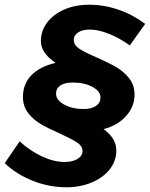

<svg xmlns="http://www.w3.org/2000/svg" viewBox="-53 -708 634 812"><path d="M-33 -18 30 -110Q76 -69 125.5 -46Q175 -23 221 -23Q254 -23 275 -36Q296 -49 296 -69Q296 -90 273.5 -105Q251 -120 201 -143Q151 -165 120 -183Q89 -201 66.5 -229.5Q44 -258 44 -298Q44 -353 80 -390Q116 -427 182 -442Q150 -464 135 -486.5Q120 -509 120 -535Q120 -578 146.5 -613Q173 -648 219.5 -668Q266 -688 325 -688Q387 -688 448 -667Q509 -646 561 -607L496 -516Q451 -548 406.5 -565.5Q362 -583 327 -583Q296 -583 277.5 -571Q259 -559 259 -539Q259 -517 283 -501.5Q307 -486 356 -465Q406 -443 438 -424.5Q470 -406 493 -377Q516 -348 516 -308Q516 -257 480 -217Q444 -177 385 -162Q439 -123 439 -72Q439 -28 411.5 7.5Q384 43 335.5 63.5Q287 84 227 84Q155 84 85.5 56.5Q16 29 -33 -18ZM372 -296Q372 -322 338 -340.5Q304 -359 255 -359Q221 -359 202.5 -346.5Q184 -334 184 -312Q184 -285 218 -266Q252 -247 300 -247Q334 -247 353 -260Q372 -273 372 -296Z"/></svg>

Font: Gontserrat SemiBold
Style: Italic
Weight: 600
Italic angle: -11.3°
Designer: Julieta Ulanovsky
Foundry: Julieta Ulanovsky
Version: Version 6.001